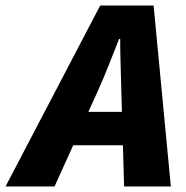

<svg xmlns="http://www.w3.org/2000/svg" viewBox="-86 -670 668 690"><path d="M-66 0 274 -650H466L528 0H360L350 -344Q349 -391 347.5 -436Q346 -481 346 -530H342Q323 -482 305 -436.5Q287 -391 266 -344L110 0ZM110 -148 138 -268H440L412 -148Z"/></svg>

Font: Source Sans 3 ExtraLight Black
Style: Italic
Weight: 900
Italic angle: -11°
Version: Version 3.052;hotconv 1.1.0;makeotfexe 2.6.0